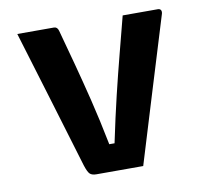

<svg xmlns="http://www.w3.org/2000/svg" viewBox="-65 -609 731 680"><g transform="rotate(-10 300.0 -269.0)"><path d="M171 -538Q183 -538 187 -523Q204 -461 221 -397.5Q238 -334 256 -261Q274 -188 292 -97H311Q330 -188 348 -263Q366 -338 383.5 -405Q401 -472 418 -538H544Q552 -538 555 -533Q558 -528 556 -520Q516 -390 476.5 -260.5Q437 -131 397 0H229Q213 0 205.5 -7Q198 -14 190 -39Q156 -152 117.5 -279.5Q79 -407 39 -538Z"/></g></svg>

Font: Recursive Sn Lnr St
Style: Bold
Weight: 700
Version: Version 1.079;hotconv 1.0.112;makeotfexe 2.5.65598; ttfautoh